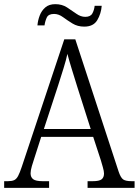

<svg xmlns="http://www.w3.org/2000/svg" viewBox="-21 -903 667 923"><path d="M-1 0V-32H17Q36 -32 47 -37Q58 -42 66 -57Q74 -72 84 -102L288 -714H341L549 -79Q559 -49 571 -40.5Q583 -32 612 -32H626V0H400V-32H425Q456 -32 467.5 -41Q479 -50 479 -69Q479 -80 473.5 -99Q468 -118 464 -132L427 -245H177L143 -139Q138 -125 132 -104Q126 -83 126 -70Q126 -51 138.5 -41.5Q151 -32 184 -32H215V0ZM190 -283H415L351 -484Q337 -529 324 -571Q311 -613 303 -644Q297 -615 284.5 -575Q272 -535 259 -494ZM384 -775Q352 -775 327.5 -790Q303 -805 282 -820.5Q261 -836 239 -836Q212 -836 204 -819Q196 -802 193 -781H159Q161 -805 170 -828.5Q179 -852 197 -867.5Q215 -883 245 -883Q277 -883 301 -867.5Q325 -852 346 -837Q367 -822 389 -822Q414 -822 423 -838.5Q432 -855 434 -875H468Q465 -837 446.5 -806Q428 -775 384 -775Z"/></svg>

Font: Noto Serif SemiCondensed Light
Style: Regular
Weight: 300
Width: 4
Designer: Monotype Design Team
Foundry: Monotype Imaging Inc.
Version: Version 2.013